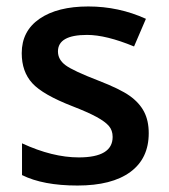

<svg xmlns="http://www.w3.org/2000/svg" viewBox="-20 -570 527 600"><path d="M444.8 -153.8Q444.8 -74.7 387.2 -32.5Q329.6 9.8 222.2 9.8Q114.3 9.8 48.8 -22.9V-122.1Q144 -78.1 226.1 -78.1Q332 -78.1 332 -142.1Q332 -162.6 320.3 -176.3Q308.6 -189.9 281.7 -204.6Q254.9 -219.2 207 -237.8Q113.8 -273.9 80.8 -310.1Q47.9 -346.2 47.9 -403.8Q47.9 -473.1 103.8 -511.5Q159.7 -549.8 255.9 -549.8Q351.1 -549.8 436 -511.2L398.9 -424.8Q311.5 -460.9 252 -460.9Q161.1 -460.9 161.1 -409.2Q161.1 -383.8 184.8 -366.2Q208.5 -348.6 288.1 -317.9Q355 -292 385.3 -270.5Q415.5 -249 430.2 -220.9Q444.8 -192.9 444.8 -153.8Z"/></svg>

Font: f2_58959          
Style: Regular
Weight: 600
Foundry: Ascender Corporation
Version: Version 1.10